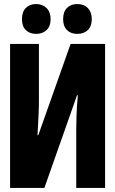

<svg xmlns="http://www.w3.org/2000/svg" viewBox="-20 -932 570 952"><path d="M30 0V-714H173V-431Q173 -399 171 -357.5Q169 -316 166 -262H170L330 -714H501V0H358V-287Q358 -318 359.5 -361.5Q361 -405 366 -460H362L200 0ZM363 -764Q331 -764 312 -783Q293 -802 293 -837Q293 -874 312.5 -893Q332 -912 363 -912Q396 -912 415.5 -892Q435 -872 435 -837Q435 -802 415.5 -783Q396 -764 363 -764ZM159 -764Q128 -764 108.5 -782.5Q89 -801 89 -837Q89 -874 108.5 -893Q128 -912 159 -912Q191 -912 211 -892Q231 -872 231 -837Q231 -802 211 -783Q191 -764 159 -764Z"/></svg>

Font: Noto Sans Mono Condensed Black
Style: Regular
Weight: 900
Width: 3
Designer: Monotype Design Team
Foundry: Monotype Imaging Inc.
Version: Version 2.014